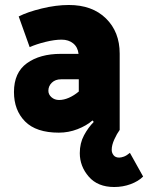

<svg xmlns="http://www.w3.org/2000/svg" viewBox="-20 -521 594 770"><path d="M256 -501Q350 -501 405 -447Q460 -393 460 -306V0Q449 15 438.5 38Q428 61 428 80Q428 92 435.5 101.5Q443 111 458 111Q466 111 477 107Q488 103 501 92L554 187Q535 206 504 217.5Q473 229 438 229Q372 229 336 187.5Q300 146 300 93Q300 53 317 21.5Q334 -10 356 -32L351 -38Q327 -17 291 -3Q255 11 216 11Q125 11 80.5 -34Q36 -79 36 -152Q36 -230 88 -267.5Q140 -305 224 -305H295Q292 -332 273.5 -347Q255 -362 227 -362Q199 -362 162.5 -353Q126 -344 99 -332L55 -455Q90 -473 147.5 -487Q205 -501 256 -501ZM217 -120Q236 -120 256.5 -129Q277 -138 296 -154V-203H225Q202 -203 188 -189.5Q174 -176 174 -157Q174 -142 186.5 -131Q199 -120 217 -120Z"/></svg>

Font: Palanquin Dark SemiBold
Style: Regular
Weight: 600
Designer: Pria Ravichandran
Version: Version 1.001